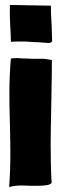

<svg xmlns="http://www.w3.org/2000/svg" viewBox="-20 -746 247 777"><path d="M187 -678Q187 -668 189 -642L191 -578Q186 -572 175 -572Q168 -572 156 -573.5Q144 -575 136 -575Q124 -575 98 -577Q88 -578 64 -578Q38 -578 24 -577Q24 -598 22 -632L21 -648Q19 -692 20 -726L186 -723Q186 -696 187 -678ZM188 -351 187 -295Q185 -203 185 -157Q185 -71 189 -6Q184 1 168.5 3.5Q153 6 126 6Q95 6 83 5Q44 3 17 11Q22 -56 22 -124Q22 -166 20 -248Q18 -316 18 -366Q18 -440 24 -509Q38 -511 48 -511Q57 -511 62 -510Q124 -507 159 -508L190 -503Q190 -451 188 -351Z"/></svg>

Font: Londrina Solid Black
Style: Regular
Weight: 900
Designer: Marcelo Magalhaes
Foundry: Marcelo Magalhães
Version: Version 1.002